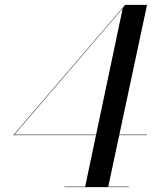

<svg xmlns="http://www.w3.org/2000/svg" viewBox="-20 -770 634 790"><path d="M330 0 485 -736 39 -216H585V-214H35L495 -750H585L425 0ZM245 0V-2H510V0Z"/></svg>

Font: Bodoni Moda 96pt
Style: Italic
Weight: 400
Italic angle: -13°
Version: Version 2.004